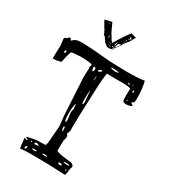

<svg xmlns="http://www.w3.org/2000/svg" viewBox="-208 -943 928 1054"><g transform="rotate(30 256.0 -416.5)"><path d="M89.8 -663.1H101.6Q150.4 -663.1 281.2 -650.4L389.6 -647.5H392.6Q466.8 -647.5 501 -654.3Q512.7 -610.4 512.7 -548.8V-543.9Q512.7 -517.6 501 -517.6L497.1 -513.7Q497.1 -509.8 508.8 -504.9H510.7V-501Q504.9 -492.2 476.6 -490.2Q453.1 -490.2 453.1 -505.9L452.1 -529.3L453.1 -574.2Q453.1 -583 395.5 -583H336.9L303.7 -584Q294.9 -584 290 -423.8Q284.2 -292 284.2 -245.1V-215.8Q284.2 -203.1 275.4 -189.5V-188.5Q283.2 -188.5 284.2 -168L281.2 -153.3H279.3V-154.3V-160.2L277.3 -84Q277.3 -72.3 374 -63.5Q392.6 -56.6 392.6 -44.9Q384.8 -27.3 384.8 -1Q381.8 -1 381.8 8.8L377.9 12.7Q273.4 6.8 185.5 6.8H163.1Q118.2 6.8 93.8 10.7Q91.8 6.8 85.9 -53.7H86.9L100.6 -47.9H101.6L105.5 -50.8V-51.8Q103.5 -56.6 95.7 -56.6L92.8 -59.6V-61.5Q92.8 -64.5 135.7 -72.3Q135.7 -75.2 204.1 -76.2Q211.9 -76.2 214.8 -139.6L219.7 -202.1Q210.9 -283.2 210.9 -302.7L200.2 -496.1V-521.5L202.1 -557.6L200.2 -570.3L204.1 -578.1V-583Q204.1 -591.8 127 -592.8Q71.3 -589.8 71.3 -585Q62.5 -562.5 53.7 -517.6L46.9 -511.7L44.9 -512.7H38.1Q34.2 -508.8 29.3 -508.8L2 -506.8Q2 -525.4 2.4 -545.4Q2.9 -565.4 3.4 -576.2Q3.9 -586.9 3.9 -591.8L-1 -628.9Q-1 -640.6 13.7 -642.6L25.4 -654.3H30.3L39.1 -642.6H41Q57.6 -663.1 89.8 -663.1ZM308.6 -626 305.7 -623Q305.7 -618.2 336.9 -616.2Q353.5 -618.2 353.5 -620.1V-622.1Q341.8 -626 311.5 -626ZM436.5 -598.6H426.8V-597.7Q428.7 -592.8 434.6 -592.8H440.4V-594.7ZM460.9 -598.6H456.1V-594.7H459L460.9 -597.7ZM250 -574.2V-573.2L252.9 -570.3Q262.7 -570.3 272.5 -583V-585L267.6 -585.9Q258.8 -585.9 250 -574.2ZM43 -583 38.1 -578.1V-570.3L41 -566.4H43L47.9 -571.3V-578.1L43.9 -583ZM219.7 -575.2V-570.3Q222.7 -555.7 225.6 -555.7Q230.5 -555.7 233.4 -566.4V-573.2Q233.4 -579.1 226.6 -583Q219.7 -583 219.7 -575.2ZM476.6 -578.1H474.6L471.7 -565.4L476.6 -563.5L479.5 -566.4V-574.2ZM259.8 -543H258.8L256.8 -531.2V-515.6H258.8L259.8 -529.3ZM470.7 -515.6 468.8 -513.7V-508.8H470.7L474.6 -512.7V-513.7L471.7 -515.6ZM268.6 -455.1H266.6L264.6 -419.9V-396.5Q264.6 -372.1 269.5 -372.1H271.5L274.4 -384.8ZM226.6 -425.8 224.6 -422.9 225.6 -420.9H226.6ZM237.3 -352.5H234.4Q228.5 -328.1 228.5 -299.8V-288.1Q228.5 -241.2 237.3 -241.2Q240.2 -241.2 241.2 -256.8L235.4 -302.7L240.2 -324.2ZM245.1 -215.8H241.2V-199.2L250 -184.6V-189.5Q250 -215.8 245.1 -215.8ZM153.3 -61.5 148.4 -56.6V-51.8Q148.4 -49.8 152.3 -49.8L172.9 -51.8V-54.7Q168.9 -61.5 158.2 -61.5ZM129.9 -57.6H127L125 -54.7L127.9 -51.8H131.8L133.8 -54.7ZM336.9 -43.9Q351.6 -40 371.1 -40L373 -42V-44.9L363.3 -47.9H343.8Q336.9 -46.9 336.9 -43.9ZM318.4 -31.2 314.5 -27.3Q317.4 -20.5 324.2 -20.5H330.1Q335.9 -20.5 337.9 -23.4V-25.4Q337.9 -29.3 324.2 -31.2ZM224.6 -29.3 215.8 -27.3V-23.4L224.6 -22.5H238.3Q244.1 -22.5 245.1 -26.4Q240.2 -29.3 230.5 -29.3ZM156.2 -25.4 151.4 -23.4V-20.5L167 -17.6L179.7 -20.5V-21.5L175.8 -25.4ZM112.3 -6.8V-4.9L115.2 -2.9H117.2Q124 -6.8 124 -16.6V-17.6L121.1 -20.5H120.1Q112.3 -15.6 112.3 -6.8ZM370.1 -17.6 366.2 -13.7V-10.7L370.1 -8.8L373 -12.7V-15.6ZM140.6 -834 185.5 -844.7Q210 -788.1 217.8 -779.3Q227.5 -761.7 233.9 -752.9Q240.2 -744.1 243.2 -746.1Q282.2 -811.5 307.6 -842.8L340.8 -834L324.2 -804.7Q323.2 -799.8 298.8 -772.5L289.1 -752.9Q265.6 -720.7 264.6 -720.7Q263.7 -720.7 263.7 -718.8V-717.8H264.6Q264.6 -713.9 255.9 -712.9L249 -710.9Q234.4 -709 226.6 -711.9Q216.8 -721.7 206.1 -728.5Q201.2 -739.3 198.2 -739.3L192.4 -751L176.8 -764.6Q176.8 -765.6 178.7 -767.6L172.9 -777.3Q168.9 -789.1 165 -791ZM265.6 -729.5H266.6Q269.5 -729.5 288.1 -755.9V-759.8Q275.4 -759.8 270.5 -749Q265.6 -731.4 265.6 -729.5ZM315.4 -808.6V-807.6Q319.3 -809.6 321.3 -812.5Q322.3 -813.5 325.2 -813.5L326.2 -814.5L318.4 -818.4L316.4 -819.3L319.3 -820.3Q319.3 -823.2 315.4 -824.2Q311.5 -824.2 315.4 -808.6ZM270.5 -761.7H267.6Q254.9 -746.1 259.8 -737.3H260.7L267.6 -758.8L270.5 -760.7ZM210 -772.5H209Q207 -755.9 210 -755.9Q214.8 -772.5 210 -772.5ZM265.6 -728.5H263.7L255.9 -718.8V-717.8Q263.7 -717.8 264.6 -726.6Q265.6 -726.6 265.6 -728.5ZM249 -730.5V-729.5Q250 -726.6 253.9 -726.6Q258.8 -729.5 258.8 -731.4V-732.4H257.8ZM229.5 -726.6H227.5Q232.4 -721.7 246.1 -723.6V-724.6Q230.5 -726.6 229.5 -726.6ZM168 -830.1H173.8H185.5Q177.7 -832 174.8 -832H171.9Q168 -832 168 -830.1ZM232.4 -742.2H231.4Q231.4 -739.3 236.3 -736.3H237.3L241.2 -738.3Q236.3 -738.3 232.4 -742.2ZM308.6 -801.8H310.5Q312.5 -801.8 314.5 -807.6L313.5 -808.6Q311.5 -808.6 308.6 -801.8ZM301.8 -793V-791H303.7Q306.6 -793.9 306.6 -795.9V-797.9H305.7Q301.8 -796.9 301.8 -793ZM222.7 -742.2H221.7V-741.2Q221.7 -739.3 227.5 -737.3H228.5ZM296.9 -783.2Q299.8 -784.2 301.8 -788.1V-789.1Q298.8 -789.1 296.9 -783.2ZM226.6 -722.7H225.6L226.6 -720.7H227.5V-721.7ZM176.8 -791Q176.8 -789.1 178.7 -789.1Q178.7 -791 176.8 -791ZM171.9 -816.4H170.9H169.9Q170.9 -816.4 171.9 -816.4ZM295.9 -781.2 293.9 -779.3H296.9V-781.2Z"/></g></svg>

Font: Love Ya Like A Sister
Style: Regular
Weight: 400
Designer: Kimberly Geswein
Foundry: Kimberly Geswein
Version: Version 1.002 2007